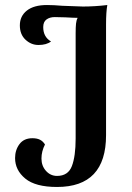

<svg xmlns="http://www.w3.org/2000/svg" viewBox="-20 -730 525 764"><path d="M40 -101Q40 -133 57.5 -156.5Q75 -180 109 -180Q127 -180 139 -174Q151 -168 159 -155Q145 -128 145 -99Q145 -70 163 -50Q181 -30 207 -30Q251 -30 266 -69Q281 -108 281 -179V-598Q281 -622 282.5 -636Q284 -650 289 -659Q274 -659 240 -661L198 -662Q178 -662 165 -652.5Q152 -643 152 -622Q152 -583 183 -565Q165 -551 133 -551Q104 -551 81.5 -572Q59 -593 59 -629Q59 -666 87 -688Q115 -710 167 -710Q194 -710 228 -707L310 -704Q357 -704 407 -710Q402 -682 402 -633V-192Q402 14 207 14Q121 14 80.5 -19.5Q40 -53 40 -101Z"/></svg>

Font: Arima Madurai ExtraBold
Style: Regular
Weight: 800
Designer: Joana Correia and Natanael Gama
Foundry: NDISCOVER
Version: Version 1.020